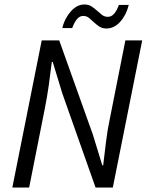

<svg xmlns="http://www.w3.org/2000/svg" viewBox="-20 -836 659 856"><path d="M166 -656H244L394 -236L436 -99H440Q446 -148 452.5 -202.5Q459 -257 470 -308L539 -656H614L483 0H406L258 -419L215 -560H211Q205 -509 197.5 -456Q190 -403 180 -353L110 0H35ZM258 -711Q263 -733 273 -752Q283 -771 296 -785.5Q309 -800 324 -808Q339 -816 356 -816Q375 -816 388 -807.5Q401 -799 412.5 -788.5Q424 -778 435 -769.5Q446 -761 461 -761Q477 -761 489 -775Q501 -789 510 -814H554Q543 -769 516 -739Q489 -709 455 -709Q436 -709 423 -717.5Q410 -726 399 -736.5Q388 -747 377 -756Q366 -765 351 -765Q335 -765 323 -750.5Q311 -736 302 -711Z"/></svg>

Font: mr_Source Sans Pro
Style: Italic
Weight: 400
Italic angle: -11°
Designer: Paul D. Hunt
Foundry: Adobe Systems Incorporated
Version: Version 1.036;July 10, 2024;FontCreator 11.5.0.2430 64-bit